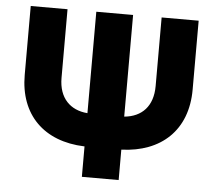

<svg xmlns="http://www.w3.org/2000/svg" viewBox="-51 -755 906 811"><g transform="rotate(5 402.5 -350.0)"><path d="M481 0V-129H482C648 -135 759 -234 759 -408V-700H602V-409C602 -323 555 -276 482 -269H481V-700H325V-270H324C252 -276 203 -323 203 -409V-700H47V-408C47 -239 152 -135 324 -129H325V0Z"/></g></svg>

Font: Fixel Text Bold
Style: Bold
Weight: 700
Width: 4
Designer: AlfaBravo + MacPaw
Foundry: Kyrylo Tkachov, Marchela Mozhyna, Serhii Makarenko, Maria Weinstein, Zakhar Kryvoshyya
Version: Version 1.211